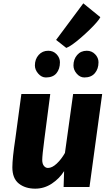

<svg xmlns="http://www.w3.org/2000/svg" viewBox="-20 -1120 666 1150"><path d="M191 10Q131 10 92.5 -20.8Q54 -51.5 54 -118Q54 -171.5 72 -290Q81 -357 90 -423.8Q99 -490.5 108 -557H281Q272 -489.5 263.5 -422.5Q255 -355.5 246 -288Q239.5 -238.5 236.2 -207Q233 -175.5 233 -162Q233 -139 243 -126.5Q253 -114 267 -114Q292 -114 319.8 -140Q347.5 -166 369 -204L418 -557H592L516 0H361L364 -95Q336.5 -51 290.8 -20.5Q245 10 191 10ZM255 -656Q229 -656 209 -679Q189 -702 189 -728Q189 -765.5 211.5 -790.8Q234 -816 269 -816Q299 -816 319 -795Q339 -774 339 -747Q339 -706.5 318 -681.2Q297 -656 255 -656ZM485 -656Q459.5 -656 439.8 -678.5Q420 -701 420 -728Q420 -765 442 -790.5Q464 -816 500 -816Q529.5 -816 549.8 -795Q570 -774 570 -747Q570 -707.5 548.2 -681.8Q526.5 -656 485 -656ZM377 -833 316 -881 479 -1100 581 -1017Q575.5 -1005.5 557.8 -985Q540 -964.5 515.2 -940.5Q490.5 -916.5 464.2 -893.8Q438 -871 414.8 -854.5Q391.5 -838 377 -833Z"/></svg>

Font: Merriweather Sans ExtraBold
Style: Italic
Weight: 800
Italic angle: -7.5°
Designer: Eben Sorkin
Foundry: Eben Sorkin
Version: Version 2.001; ttfautohint (v1.8.3)